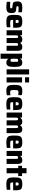

<svg xmlns="http://www.w3.org/2000/svg" viewBox="2658 -3440 981 6336"><g transform="rotate(90 3148.0 -272.5)"><path d="M226 8Q197 8 163 6Q129 4 97 0.5Q65 -3 41 -7V-122Q58 -121 75 -119.5Q92 -118 109 -117Q126 -116 141.5 -115.5Q157 -115 169 -115Q208 -115 226 -117.5Q244 -120 249.5 -128.5Q255 -137 255 -153Q255 -167 253 -174Q251 -181 242 -184.5Q233 -188 211 -191L108 -205Q76 -210 58 -229Q40 -248 33.5 -281Q27 -314 27 -362Q27 -411 40.5 -441.5Q54 -472 80 -488.5Q106 -505 142 -511.5Q178 -518 222 -518Q251 -518 282 -516Q313 -514 340.5 -511Q368 -508 386 -503V-387Q363 -390 340 -391.5Q317 -393 298 -394Q279 -395 264 -395Q231 -395 214 -393Q197 -391 191 -384Q185 -377 185 -361Q185 -347 186.5 -340Q188 -333 196.5 -330Q205 -327 223 -324L314 -311Q345 -307 367 -294.5Q389 -282 400.5 -251.5Q412 -221 412 -159Q412 -106 399 -73Q386 -40 361.5 -22.5Q337 -5 303 1.5Q269 8 226 8Z M704 8Q636 8 593 -2Q550 -12 525 -32Q500 -52 489 -83Q478 -114 474.5 -156.5Q471 -199 471 -254Q471 -324 477 -374Q483 -424 503.5 -456Q524 -488 568 -503Q612 -518 689 -518Q751 -518 790 -509Q829 -500 851 -480.5Q873 -461 882.5 -430.5Q892 -400 894 -356Q896 -312 896 -254V-216H637Q637 -182 639.5 -162.5Q642 -143 652 -133.5Q662 -124 683.5 -121Q705 -118 743 -118Q760 -118 781.5 -119Q803 -120 828.5 -121.5Q854 -123 880 -125V-9Q861 -4 832 0Q803 4 769.5 6Q736 8 704 8ZM740 -286V-300Q740 -334 738.5 -354Q737 -374 731.5 -384Q726 -394 715.5 -396.5Q705 -399 689 -399Q671 -399 660.5 -395.5Q650 -392 645 -382.5Q640 -373 638.5 -353Q637 -333 637 -300H754Z M979 0V-510H1139L1143 -450H1152Q1166 -475 1184.5 -489.5Q1203 -504 1226.5 -511Q1250 -518 1276 -518Q1327 -518 1355 -502Q1383 -486 1394 -450H1403Q1417 -476 1436 -490.5Q1455 -505 1479 -511.5Q1503 -518 1528 -518Q1583 -518 1611 -497.5Q1639 -477 1648.5 -435.5Q1658 -394 1658 -330V0H1490V-290Q1490 -320 1489 -338Q1488 -356 1483.5 -365Q1479 -374 1470.5 -377Q1462 -380 1448 -380Q1432 -380 1422.5 -376.5Q1413 -373 1408.5 -361.5Q1404 -350 1403 -326.5Q1402 -303 1402 -264V0H1235V-290Q1235 -320 1233.5 -338Q1232 -356 1228 -365Q1224 -374 1215.5 -377Q1207 -380 1192 -380Q1176 -380 1166.5 -376.5Q1157 -373 1153 -361.5Q1149 -350 1147.5 -326.5Q1146 -303 1146 -264V0Z M1751 198V-510H1911L1915 -451H1925Q1937 -477 1955 -491.5Q1973 -506 1996.5 -512Q2020 -518 2045 -518Q2085 -518 2112 -505.5Q2139 -493 2156.5 -463.5Q2174 -434 2181.5 -383.5Q2189 -333 2189 -256Q2189 -182 2181.5 -131Q2174 -80 2157.5 -49.5Q2141 -19 2113.5 -5.5Q2086 8 2045 8Q2019 8 1997 2.5Q1975 -3 1957.5 -16.5Q1940 -30 1927 -53H1918V198ZM1970 -129Q1988 -129 1998.5 -132Q2009 -135 2014 -146.5Q2019 -158 2020 -183.5Q2021 -209 2021 -255Q2021 -301 2020 -326.5Q2019 -352 2014 -363.5Q2009 -375 1998.5 -378Q1988 -381 1970 -381Q1949 -381 1938.5 -375Q1928 -369 1923 -350Q1920 -338 1919 -315Q1918 -292 1918 -255Q1918 -219 1919 -196.5Q1920 -174 1922 -164Q1927 -142 1938 -135.5Q1949 -129 1970 -129Z M2269 0V-743H2438V0Z M2531 -609V-743H2702V-609ZM2532 0V-510H2701V0Z M2983 8Q2927 8 2890 -2.5Q2853 -13 2831 -34.5Q2809 -56 2798.5 -87.5Q2788 -119 2784.5 -161Q2781 -203 2781 -255Q2781 -309 2785 -351.5Q2789 -394 2800 -425.5Q2811 -457 2833.5 -477.5Q2856 -498 2892 -508Q2928 -518 2983 -518Q3019 -518 3054.5 -514Q3090 -510 3120 -502V-385Q3101 -388 3076.5 -390Q3052 -392 3030 -392Q3003 -392 2987.5 -387.5Q2972 -383 2964 -369Q2956 -355 2953.5 -328Q2951 -301 2951 -255Q2951 -209 2953.5 -181.5Q2956 -154 2963.5 -140.5Q2971 -127 2987 -122.5Q3003 -118 3031 -118Q3050 -118 3074.5 -120Q3099 -122 3124 -125V-9Q3090 -1 3054 3.5Q3018 8 2983 8Z M3420 8Q3352 8 3309 -2Q3266 -12 3241 -32Q3216 -52 3205 -83Q3194 -114 3190.5 -156.5Q3187 -199 3187 -254Q3187 -324 3193 -374Q3199 -424 3219.5 -456Q3240 -488 3284 -503Q3328 -518 3405 -518Q3467 -518 3506 -509Q3545 -500 3567 -480.5Q3589 -461 3598.5 -430.5Q3608 -400 3610 -356Q3612 -312 3612 -254V-216H3353Q3353 -182 3355.5 -162.5Q3358 -143 3368 -133.5Q3378 -124 3399.5 -121Q3421 -118 3459 -118Q3476 -118 3497.5 -119Q3519 -120 3544.5 -121.5Q3570 -123 3596 -125V-9Q3577 -4 3548 0Q3519 4 3485.5 6Q3452 8 3420 8ZM3456 -286V-300Q3456 -334 3454.5 -354Q3453 -374 3447.5 -384Q3442 -394 3431.5 -396.5Q3421 -399 3405 -399Q3387 -399 3376.5 -395.5Q3366 -392 3361 -382.5Q3356 -373 3354.5 -353Q3353 -333 3353 -300H3470Z M3695 0V-510H3855L3859 -450H3868Q3882 -475 3900.5 -489.5Q3919 -504 3942.5 -511Q3966 -518 3992 -518Q4043 -518 4071 -502Q4099 -486 4110 -450H4119Q4133 -476 4152 -490.5Q4171 -505 4195 -511.5Q4219 -518 4244 -518Q4299 -518 4327 -497.5Q4355 -477 4364.5 -435.5Q4374 -394 4374 -330V0H4206V-290Q4206 -320 4205 -338Q4204 -356 4199.5 -365Q4195 -374 4186.5 -377Q4178 -380 4164 -380Q4148 -380 4138.5 -376.5Q4129 -373 4124.5 -361.5Q4120 -350 4119 -326.5Q4118 -303 4118 -264V0H3951V-290Q3951 -320 3949.5 -338Q3948 -356 3944 -365Q3940 -374 3931.5 -377Q3923 -380 3908 -380Q3892 -380 3882.5 -376.5Q3873 -373 3869 -361.5Q3865 -350 3863.5 -326.5Q3862 -303 3862 -264V0Z M4686 8Q4618 8 4575 -2Q4532 -12 4507 -32Q4482 -52 4471 -83Q4460 -114 4456.5 -156.5Q4453 -199 4453 -254Q4453 -324 4459 -374Q4465 -424 4485.5 -456Q4506 -488 4550 -503Q4594 -518 4671 -518Q4733 -518 4772 -509Q4811 -500 4833 -480.5Q4855 -461 4864.5 -430.5Q4874 -400 4876 -356Q4878 -312 4878 -254V-216H4619Q4619 -182 4621.5 -162.5Q4624 -143 4634 -133.5Q4644 -124 4665.5 -121Q4687 -118 4725 -118Q4742 -118 4763.5 -119Q4785 -120 4810.5 -121.5Q4836 -123 4862 -125V-9Q4843 -4 4814 0Q4785 4 4751.5 6Q4718 8 4686 8ZM4722 -286V-300Q4722 -334 4720.5 -354Q4719 -374 4713.5 -384Q4708 -394 4697.5 -396.5Q4687 -399 4671 -399Q4653 -399 4642.5 -395.5Q4632 -392 4627 -382.5Q4622 -373 4620.5 -353Q4619 -333 4619 -300H4736Z M4961 0V-510H5121L5125 -450H5134Q5147 -475 5165.5 -489.5Q5184 -504 5208 -511Q5232 -518 5259 -518Q5302 -518 5328.5 -506.5Q5355 -495 5368.5 -471Q5382 -447 5386.5 -411.5Q5391 -376 5391 -327V0H5223V-273Q5223 -311 5222 -332Q5221 -353 5216.5 -363.5Q5212 -374 5203 -377Q5194 -380 5178 -380Q5160 -380 5150 -375.5Q5140 -371 5135.5 -359Q5131 -347 5129.5 -324Q5128 -301 5128 -264V0Z M5528 0V-384H5453V-510H5528V-658H5698V-510H5791V-384H5698V0Z M6068 8Q6000 8 5957 -2Q5914 -12 5889 -32Q5864 -52 5853 -83Q5842 -114 5838.5 -156.5Q5835 -199 5835 -254Q5835 -324 5841 -374Q5847 -424 5867.5 -456Q5888 -488 5932 -503Q5976 -518 6053 -518Q6115 -518 6154 -509Q6193 -500 6215 -480.5Q6237 -461 6246.5 -430.5Q6256 -400 6258 -356Q6260 -312 6260 -254V-216H6001Q6001 -182 6003.5 -162.5Q6006 -143 6016 -133.5Q6026 -124 6047.5 -121Q6069 -118 6107 -118Q6124 -118 6145.5 -119Q6167 -120 6192.5 -121.5Q6218 -123 6244 -125V-9Q6225 -4 6196 0Q6167 4 6133.5 6Q6100 8 6068 8ZM6104 -286V-300Q6104 -334 6102.5 -354Q6101 -374 6095.5 -384Q6090 -394 6079.5 -396.5Q6069 -399 6053 -399Q6035 -399 6024.5 -395.5Q6014 -392 6009 -382.5Q6004 -373 6002.5 -353Q6001 -333 6001 -300H6118Z"/></g></svg>

Font: Saira SemiCondensed ExtraBold
Style: Regular
Weight: 800
Width: 4
Designer: Hector Gatti with collaboration of the Omnibus-Type team
Foundry: Omnibus-Type
Version: Version 1.101